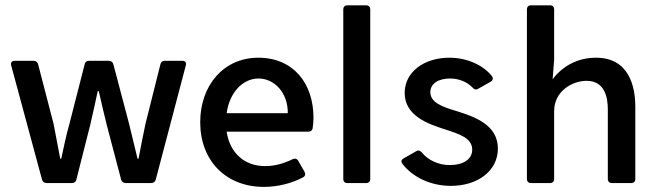

<svg xmlns="http://www.w3.org/2000/svg" viewBox="-20 -696 2501 730"><path d="M22.5 -447.3 139.6 -13.7C141.6 -4.9 148.4 0 157.2 0H252.9C261.7 0 268.6 -3.9 270.5 -13.7L323.2 -221.7C333 -263.7 341.8 -303.7 351.6 -349.6H355.5C366.2 -303.7 375 -263.7 385.7 -221.7L440.4 -13.7C442.4 -4.9 449.2 0 458 0H554.7C563.5 0 570.3 -4.9 572.3 -13.7L686.5 -447.3C689.5 -458 684.6 -464.8 673.8 -464.8H606.4C597.7 -464.8 591.8 -460.9 589.8 -451.2L533.2 -225.6C523.4 -180.7 515.6 -137.7 506.8 -92.8H502.9L470.7 -225.6L411.1 -451.2C409.2 -460 402.3 -464.8 393.6 -464.8H319.3C310.5 -464.8 303.7 -460.9 301.8 -451.2L244.1 -225.6C231.4 -181.6 222.7 -137.7 212.9 -92.8H209L183.6 -225.6L125 -451.2C123 -460 116.2 -464.8 107.4 -464.8H36.1C25.4 -464.8 19.5 -458 22.5 -447.3Z M1171.9 -248C1171.9 -378.9 1095.7 -476.6 961.9 -476.6C831.1 -476.6 741.2 -372.1 741.2 -231.4C741.2 -85 838.9 14.6 983.4 14.6C1036.1 14.6 1088.9 1 1131.8 -21.5C1140.6 -26.4 1142.6 -34.2 1137.7 -43L1114.3 -84C1109.4 -92.8 1101.6 -94.7 1092.8 -90.8C1052.7 -71.3 1019.5 -64.5 987.3 -64.5C910.2 -64.5 853.5 -114.3 841.8 -195.3H1152.3C1161.1 -195.3 1168 -200.2 1168.9 -210C1170.9 -222.7 1171.9 -236.3 1171.9 -248ZM1074.2 -265.6H841.8C852.5 -344.7 903.3 -397.5 962.9 -397.5C1024.4 -397.5 1075.2 -341.8 1074.2 -265.6Z M1300.8 0H1372.1C1381.8 0 1387.7 -5.9 1387.7 -15.6V-660.2C1387.7 -669.9 1381.8 -675.8 1372.1 -675.8H1300.8C1291 -675.8 1285.2 -669.9 1285.2 -660.2V-15.6C1285.2 -5.9 1291 0 1300.8 0Z M1694.3 10.7C1796.9 10.7 1873 -46.9 1873 -130.9C1873 -221.7 1784.2 -252 1716.8 -273.4C1660.2 -290 1616.2 -306.6 1616.2 -345.7C1616.2 -377.9 1646.5 -397.5 1691.4 -397.5C1724.6 -397.5 1755.9 -384.8 1776.4 -363.3C1783.2 -355.5 1790 -353.5 1797.9 -358.4L1844.7 -384.8C1853.5 -389.6 1856.4 -397.5 1850.6 -406.2C1816.4 -449.2 1754.9 -476.6 1688.5 -476.6C1591.8 -476.6 1518.6 -421.9 1518.6 -342.8C1518.6 -256.8 1604.5 -225.6 1671.9 -204.1C1726.6 -186.5 1775.4 -170.9 1775.4 -127C1775.4 -90.8 1742.2 -68.4 1689.5 -68.4C1647.5 -68.4 1607.4 -86.9 1584 -116.2C1577.1 -124 1570.3 -126 1562.5 -121.1L1514.6 -93.8C1504.9 -87.9 1503.9 -81.1 1510.7 -72.3C1550.8 -20.5 1620.1 10.7 1694.3 10.7Z M2246.1 -476.6C2176.8 -476.6 2119.1 -445.3 2081.1 -394.5L2086.9 -468.8V-660.2C2086.9 -669.9 2081.1 -675.8 2071.3 -675.8H1999C1989.3 -675.8 1983.4 -669.9 1983.4 -660.2V-15.6C1983.4 -5.9 1989.3 0 1999 0H2071.3C2081.1 0 2086.9 -5.9 2086.9 -15.6V-273.4C2086.9 -349.6 2156.2 -388.7 2210 -388.7C2280.3 -388.7 2291 -324.2 2291 -279.3V-15.6C2291 -5.9 2296.9 0 2306.6 0H2379.9C2389.6 0 2395.5 -5.9 2395.5 -15.6V-291C2395.5 -366.2 2372.1 -476.6 2246.1 -476.6Z"/></svg>

Font: Ed Sans Neue Medium
Style: Regular
Weight: 500
Designer: Stephen Hutchings
Version: Version 1.004;PS 001.004;hotconv 1.0.88;makeotf.lib2.5.64775